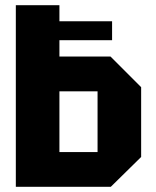

<svg xmlns="http://www.w3.org/2000/svg" viewBox="-20 -720 600 740"><path d="M41 0V-700H209V-638H412V-565H209V-502H406L524 -384V-115L407 0ZM209 -134H356V-368H209Z"/></svg>

Font: Tektur SemiCondensed
Style: Bold
Weight: 700
Width: 4
Designer: Adam Jagosz
Foundry: Adam Jagosz
Version: Version 1.005;gftools[0.9.30]